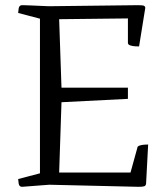

<svg xmlns="http://www.w3.org/2000/svg" viewBox="-20 -720 641 740"><path d="M65 0Q54 0 52 -12.5Q50 -25 50 -30L134 -52V-648L50 -670Q50 -675 52 -687.5Q54 -700 65 -700Q65 -700 71 -700Q77 -700 99 -699Q121 -698 168 -696L508 -700Q522 -700 530.5 -699Q539 -698 540 -690L516 -541Q512 -541 501.5 -541.5Q491 -542 482 -545Q473 -548 473 -555V-649L208 -646L217 -382H473V-339L217 -326L208 -55H483L509 -149Q509 -156 518 -159Q527 -162 537.5 -162.5Q548 -163 551 -163L543 -12Q542 -4 535.5 -2Q529 0 514 0L170 -8Z"/></svg>

Font: Mate
Style: Regular
Weight: 400
Designer: Eduardo Rodriguez Tunni
Foundry: Eduardo Rodriguez Tunni
Version: Version 1.003; ttfautohint (v1.8.4.7-5d5b);gftools[0.9.24]